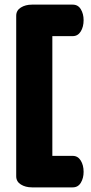

<svg xmlns="http://www.w3.org/2000/svg" viewBox="-20 -788 395 829"><path d="M206 -632V-115H294Q316 -115 328.5 -95Q341 -75 341 -46Q341 -19 329 1Q317 21 294 21H118Q90 21 70 8.5Q50 -4 50 -27V-720Q50 -743 70 -755.5Q90 -768 118 -768H294Q317 -768 329 -748Q341 -728 341 -701Q341 -672 328.5 -652Q316 -632 294 -632Z"/></svg>

Font: Dosis
Style: ExtraBold
Weight: 800
Designer: EdgarTolentino, PabloImpallari, IginoMarini
Foundry: EdgarTolentino, PabloImpallari, IginoMarini
Version: Version 1.007